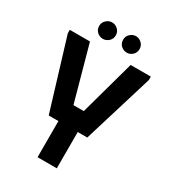

<svg xmlns="http://www.w3.org/2000/svg" viewBox="-204 -958 949 1063"><g transform="rotate(30 270.0 -426.5)"><path d="M11 -700H140L237 -349H303L400 -700H529V-678L393 -232H332V0H209V-231H147L11 -678ZM194 -748Q173 -748 157 -762.5Q141 -777 141 -801Q141 -823 157.5 -838Q174 -853 194 -853Q215 -853 231 -838Q247 -823 247 -801Q247 -777 230.5 -762.5Q214 -748 194 -748ZM347 -748Q326 -748 310 -762.5Q294 -777 294 -801Q294 -823 310 -838Q326 -853 347 -853Q367 -853 383 -838Q399 -823 399 -801Q399 -777 383 -762.5Q367 -748 347 -748Z"/></g></svg>

Font: Phudu Medium
Style: Regular
Weight: 500
Version: Version 1.005;gftools[0.9.23]